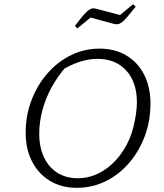

<svg xmlns="http://www.w3.org/2000/svg" viewBox="-20 -892 786 920"><path d="M348 8Q275 8 220 -25Q165 -58 134 -117.5Q103 -177 103 -256Q103 -339 131 -412Q159 -485 207.5 -540.5Q256 -596 320 -627.5Q384 -659 457 -659Q530 -659 585 -626.5Q640 -594 670.5 -534.5Q701 -475 701 -396Q701 -312 673.5 -239Q646 -166 598 -110.5Q550 -55 486 -23.5Q422 8 348 8ZM352 -38Q404 -38 451.5 -61Q499 -84 537.5 -127Q576 -170 601 -228Q612 -254 619.5 -284.5Q627 -315 631.5 -345.5Q636 -376 636 -401Q636 -498 585 -554Q534 -610 447 -610Q404 -610 359 -595Q314 -580 272 -553L296 -572Q256 -526 227 -473Q198 -420 183 -363Q168 -306 168 -252Q168 -187 190.5 -139Q213 -91 254.5 -64.5Q296 -38 352 -38ZM351 -756 339 -768Q365 -802 380.5 -820Q396 -838 407 -845Q418 -852 426 -852Q434 -852 445 -849L555 -820L618 -872L630 -860Q605 -829 590 -811Q575 -793 564 -785Q553 -777 543.5 -776Q534 -775 524 -778L414 -808Z"/></svg>

Font: Piazzolla Thin ExtraLight
Style: Italic
Weight: 250
Italic angle: -11.3°
Version: Version 2.005